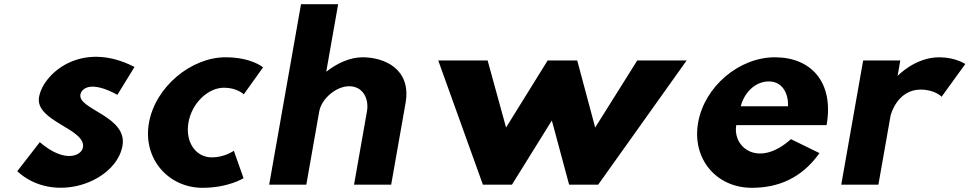

<svg xmlns="http://www.w3.org/2000/svg" viewBox="-20 -880 4620 915"><path d="M169.7 -202.5 62.2 -64C237.3 97.5 533.3 -12.4 563.7 -185.3C588.6 -326.2 350.7 -358.2 363.2 -429.2C368 -456.7 410 -499 539.5 -428.1L621 -560.9C367.4 -691.4 185.7 -528.8 166.1 -417.8C145.6 -301.5 391.1 -266.6 375.3 -177.3C368.5 -138.4 289.5 -99.5 169.7 -202.5Z M1140.6 -31 1094.4 -161.5C1094.4 -161.5 1050.7 -130 989.6 -130C912.3 -130 861.7 -203.5 878.2 -296.7C894.4 -388.5 970.8 -462 1048.1 -462C1109.3 -462 1141.8 -430.5 1141.8 -430.5L1233.7 -559C1233.7 -559 1178.9 -607 1054.6 -607C892.1 -607 720.3 -467.2 689.8 -294.3C659.5 -122.5 783.5 15 944.9 15C1069.2 15 1140.6 -31 1140.6 -31Z M1591.5 -860H1414.5L1262.8 0H1439.8L1501.3 -348.7C1512.1 -410.1 1582.5 -469 1643.7 -469C1709.5 -469 1739.5 -410.1 1728.7 -348.7L1667.2 0H1844.2L1912.7 -388.6C1941.7 -553 1809.6 -607 1707.9 -607C1647.4 -607 1585 -578 1534.7 -538Z M2419.8 0 2609.9 -305.8 2692.2 0H2830.7L3252.4 -592H3017L2816.4 -272.3L2730.8 -592H2590L2391.7 -272.3L2303.8 -592H2068.4L2281.3 0Z M3510.4 -373.6C3524.1 -431.5 3574 -492 3644.4 -492C3704.4 -492 3738 -440.2 3735.4 -373.6ZM3749.4 -216.9C3594.4 -77.5 3470.1 -177.5 3488.8 -283.6H3919.2C3955.4 -488.8 3845 -607 3672.9 -607C3501.9 -607 3337.2 -467.3 3306.9 -295.4C3276.8 -124.8 3392.1 15 3563 15C3688.6 15 3800.3 -30.6 3885.3 -150.3Z M4270.5 -592H4093.5L3989.1 0H4166.1L4223.8 -327C4226.6 -342.8 4261 -453 4367.2 -453C4435.3 -453 4467.4 -419.1 4467.4 -419.1L4580.3 -575C4580.3 -575 4532.8 -607 4456.6 -607C4340.1 -607 4257.5 -518 4257.5 -518Z"/></svg>

Font: Hussar Wysoki
Style: Obl
Weight: 700
Foundry: Cannot Into Space Fonts
Version: Version 0.92